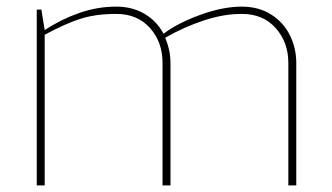

<svg xmlns="http://www.w3.org/2000/svg" viewBox="-20 -560 1002 580"><path d="M91 -531H105L115 -469Q163 -501 218.5 -520.5Q274 -540 331 -540Q380 -540 417 -518Q454 -496 474 -458Q516 -490 584.5 -515Q653 -540 710 -540Q761 -540 798.5 -516.5Q836 -493 855.5 -454Q875 -415 875 -370V0H851V-370Q851 -432 813 -475Q775 -518 710 -518Q656 -518 596.5 -498.5Q537 -479 479 -446Q495 -408 495 -370V0H471V-370Q471 -433 433 -475.5Q395 -518 331 -518Q270 -518 224 -503.5Q178 -489 115 -455V0H91Z"/></svg>

Font: Exo Thin
Style: Regular
Weight: 250
Designer: Natanael Gama
Foundry: Natanael Gama
Version: Version 1.500; ttfautohint (v1.6)